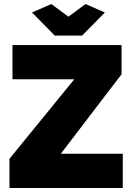

<svg xmlns="http://www.w3.org/2000/svg" viewBox="-20 -934 662 954"><path d="M27 -145 349 -540H42V-710H584V-565L282 -170H590V0H27ZM235 -914 320 -851 405 -914 501 -872 388 -757H252L139 -872Z"/></svg>

Font: Raleway Black
Style: Regular
Weight: 900
Designer: Matt McInerney, Pablo Impallari, Rodrigo Fuenzalida
Foundry: Matt McInerney, Pablo Impallari, Rodrigo Fuenzalida
Version: Version 4.026